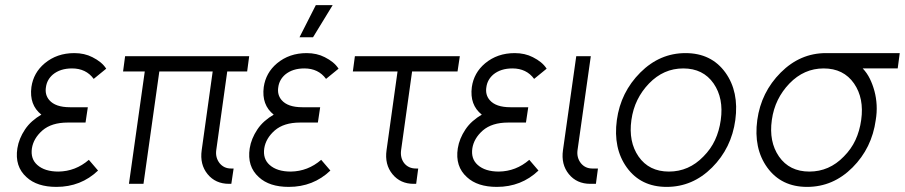

<svg xmlns="http://www.w3.org/2000/svg" viewBox="-20 -720 3544 752"><path d="M324 -300H254Q197 -300 173 -328Q155 -349 160 -379Q164 -408 187 -428Q216 -452 262 -452Q317 -452 347 -411L396 -451Q387 -465 373.5 -476Q360 -487 342 -496Q311 -512 271 -512Q203 -512 155 -472Q111 -435 103 -379Q94 -309 142 -271Q123 -260 106.5 -245.5Q90 -231 78 -213Q54 -177 48 -139Q37 -68 84 -26Q125 12 201 12Q297 12 364 -52L328 -94Q276 -49 209 -48Q155 -48 126 -74Q99 -98 105 -139Q111 -178 146 -209Q182 -240 245 -240H315Z M470 -500 462 -440H547L485 0H542L604 -440H813L770 -132Q762 -76 793 -38Q824 0 877 0H886L895 -60H885Q857 -60 840 -81Q823 -103 827 -132L870 -440H948L956 -500Z M1234 -300H1164Q1107 -300 1083 -328Q1065 -349 1070 -379Q1074 -408 1097 -428Q1126 -452 1172 -452Q1227 -452 1257 -411L1306 -451Q1297 -465 1283.5 -476Q1270 -487 1252 -496Q1221 -512 1181 -512Q1113 -512 1065 -472Q1021 -435 1013 -379Q1004 -309 1052 -271Q1033 -260 1016.5 -245.5Q1000 -231 988 -213Q964 -177 958 -139Q947 -68 994 -26Q1035 12 1111 12Q1207 12 1274 -52L1238 -94Q1186 -49 1119 -48Q1065 -48 1036 -74Q1009 -98 1015 -139Q1021 -178 1056 -209Q1092 -240 1155 -240H1225ZM1153 -574H1206L1283 -700H1217Z M1370 -500 1362 -440H1537L1494 -132Q1486 -76 1517 -38Q1548 0 1600 0H1610L1618 -60H1609Q1580 -60 1563 -81Q1547 -102 1551 -132L1594 -440H1772L1781 -500Z M2049 -300H1979Q1922 -300 1898 -328Q1880 -349 1885 -379Q1889 -408 1912 -428Q1941 -452 1987 -452Q2042 -452 2072 -411L2121 -451Q2112 -465 2098.5 -476Q2085 -487 2067 -496Q2036 -512 1996 -512Q1928 -512 1880 -472Q1836 -435 1828 -379Q1819 -309 1867 -271Q1848 -260 1831.5 -245.5Q1815 -231 1803 -213Q1779 -177 1773 -139Q1762 -68 1809 -26Q1850 12 1926 12Q2022 12 2089 -52L2053 -94Q2001 -49 1934 -48Q1880 -48 1851 -74Q1824 -98 1830 -139Q1836 -178 1871 -209Q1907 -240 1970 -240H2040Z M2237 -500 2185 -132Q2177 -76 2208 -38Q2239 0 2292 0H2314L2322 -60H2300Q2272 -60 2255 -81Q2238 -103 2242 -132L2294 -500Z M2665 -512Q2564 -512 2488 -436Q2411 -359 2396 -250Q2381 -139 2435 -64Q2490 12 2591 12Q2693 12 2769 -64Q2845 -140 2860 -250Q2875 -361 2821 -436Q2766 -512 2665 -512ZM2656 -452Q2734 -452 2775 -393Q2815 -335 2803 -250Q2797 -207 2780.5 -171.5Q2764 -136 2735 -107Q2678 -48 2600 -48Q2522 -48 2481 -107Q2441 -165 2453 -250Q2459 -293 2476.5 -328.5Q2494 -364 2522 -393Q2579 -452 2656 -452Z M3215 -512Q3114 -512 3038 -436Q2961 -359 2946 -250Q2931 -139 2985 -64Q3040 12 3141 12Q3243 12 3319 -64Q3395 -140 3410 -250Q3415 -280 3413.5 -308.5Q3412 -337 3405 -363Q3398 -389 3387 -411.5Q3376 -434 3359 -452H3496L3504 -512ZM3206 -452Q3284 -452 3325 -393Q3365 -335 3353 -250Q3347 -207 3330.5 -171.5Q3314 -136 3285 -107Q3228 -48 3150 -48Q3072 -48 3031 -107Q2991 -165 3003 -250Q3009 -293 3026.5 -328.5Q3044 -364 3072 -393Q3129 -452 3206 -452Z"/></svg>

Font: Unageo
Style: Light-Italic
Weight: 300
Designer: Richard Sepsi
Foundry: Richard Sepsi
Version: Version 2.000